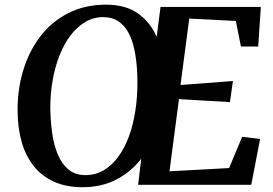

<svg xmlns="http://www.w3.org/2000/svg" viewBox="-20 -772 1142 802"><path d="M325 10Q256 10 205 -13.2Q154 -36.5 120.5 -78.8Q87 -121 70.5 -179.2Q54 -237.5 53.5 -307Q52.5 -397 76.8 -477.5Q101 -558 148.5 -620Q196 -682 265.2 -717.2Q334.5 -752.5 423 -752.5Q505 -752.5 556.8 -715.5Q608.5 -678.5 634.5 -618L650.5 -743H1069.5L1058.5 -577.5H986.5L965 -684.5L770.5 -694.5L734 -417L953 -433.5L940.5 -345.5L727.5 -358L688 -56.5L937 -70L991.5 -200.5L1066.5 -191.5L1029.5 0H557L570 -109Q528 -54.5 466.2 -22.2Q404.5 10 325 10ZM337 -40.5Q378 -40.5 412.2 -60.2Q446.5 -80 473 -115.8Q499.5 -151.5 517.8 -200.2Q536 -249 545.2 -308Q554.5 -367 554 -432.5Q553.5 -495 545.2 -544.8Q537 -594.5 519.8 -629.2Q502.5 -664 475.5 -682.2Q448.5 -700.5 410.5 -700.5Q371 -700.5 336.8 -680.5Q302.5 -660.5 275.2 -625Q248 -589.5 229 -541.5Q210 -493.5 200 -437.2Q190 -381 190 -320.5Q191 -264.5 198.2 -214.2Q205.5 -164 222.2 -125Q239 -86 267 -63.2Q295 -40.5 337 -40.5Z"/></svg>

Font: Merriweather 36pt SemiBold
Style: Italic
Weight: 600
Italic angle: -7.8°
Version: Version 2.101